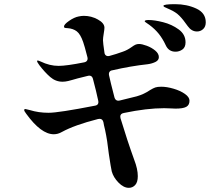

<svg xmlns="http://www.w3.org/2000/svg" viewBox="-20 -860 1040 921"><path d="M967 -753Q967 -732 954.5 -720.5Q942 -709 925 -709Q899 -709 881 -734Q858 -767 840.5 -784.5Q823 -802 796 -814Q788 -818 780.5 -821Q773 -824 768.5 -826.5Q764 -829 764 -832Q764 -840 820 -840Q876 -840 921.5 -819Q967 -798 967 -753ZM889 -377Q889 -356 873.5 -347.5Q858 -339 822 -339Q807 -339 799 -340L767 -341Q684 -341 574 -318Q557 -315 557 -301Q557 -296 558 -293Q590 -187 624 -93Q641 -49 641 -15Q641 14 628.5 27.5Q616 41 598 41Q573 41 548.5 16Q524 -9 516 -38Q512 -55 502 -122Q495 -186 484 -237Q478 -261 476 -274Q472 -290 458 -290Q453 -290 450 -289Q337 -260 277 -227Q258 -216 238 -216Q177 -216 106 -314Q96 -327 96 -332Q96 -337 102 -337Q105 -337 123 -332Q165 -319 213 -319Q261 -319 435 -353Q456 -356 451 -378Q442 -421 426 -481Q421 -501 401 -496Q339 -481 328 -477Q322 -475 307.5 -471.5Q293 -468 280 -468Q247 -468 221 -490.5Q195 -513 169 -547Q166 -552 162 -557.5Q158 -563 158 -566Q158 -570 161 -570Q163 -570 167.5 -568Q172 -566 175 -565Q218 -544 261 -544Q299 -544 384 -561Q394 -563 398 -570Q402 -577 399 -587Q385 -642 379 -658Q366 -696 348.5 -709.5Q331 -723 304 -725Q302 -725 296.5 -725.5Q291 -726 289 -727.5Q287 -729 287 -733Q287 -743 311.5 -760Q336 -777 357 -781Q371 -784 382 -784Q418 -784 449.5 -766.5Q481 -749 481 -727Q481 -719 477.5 -698.5Q474 -678 474 -667Q474 -655 481 -608Q482 -598 489 -593.5Q496 -589 506 -592Q536 -600 569 -612Q590 -619 611 -634Q622 -642 629.5 -645.5Q637 -649 647 -649Q661 -649 684 -640.5Q707 -632 724.5 -617.5Q742 -603 742 -586Q742 -571 726 -563Q710 -555 689 -552Q606 -543 520 -523Q510 -522 505.5 -515.5Q501 -509 503 -499L512 -460L529 -393Q535 -373 555 -378Q606 -390 636 -398Q671 -408 700 -428Q715 -437 725 -440.5Q735 -444 754 -444Q780 -444 812.5 -434.5Q845 -425 867 -409.5Q889 -394 889 -377ZM674 -758Q674 -764 693 -764Q721 -764 762.5 -753.5Q804 -743 837 -719Q870 -695 870 -657Q870 -633 855 -622.5Q840 -612 822 -612Q789 -612 775 -643Q760 -675 741.5 -698Q723 -721 696 -741Q689 -746 681.5 -751Q674 -756 674 -758Z"/></svg>

Font: Shippori Mincho B1
Style: Bold
Weight: 700
Designer: FONTDASU
Foundry: FONTDASU / Google Inc. / but / Adobe
Version: Version 3.110; ttfautohint (v1.8.3)